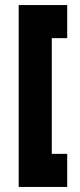

<svg xmlns="http://www.w3.org/2000/svg" viewBox="-20 -740 315 760"><path d="M54 0V-720H246V-589H185V-131H246V0Z"/></svg>

Font: Orbitron
Style: Bold
Weight: 700
Designer: Matt McInerney
Foundry: The League of Moveable Type
Version: Version 2.001